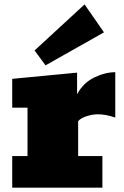

<svg xmlns="http://www.w3.org/2000/svg" viewBox="-20 -869 573 889"><path d="M36.6 0V-146.5H107.4V-370.6H36.6V-503.9L336.9 -532.7V-432.6Q365.7 -485.8 416.5 -510.3Q467.3 -534.7 513.7 -534.7V-324.7Q469.7 -339.8 433.1 -339.8Q408.7 -339.8 381.8 -331.3Q355 -322.8 341.8 -308.1V-146.5H454.1V0ZM190.9 -566.4 140.1 -635.3 371.6 -848.6 461.4 -719.2Z"/></svg>

Font: Bevan
Style: Regular
Weight: 400
Designer: Vernon Adams
Foundry: Vernon Adams
Version: Version 2.100; ttfautohint (v1.8.3)